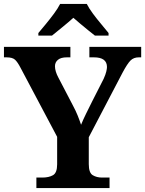

<svg xmlns="http://www.w3.org/2000/svg" viewBox="-20 -951 734 971"><path d="M164 0V-53H194Q227 -53 248 -65Q269 -77 269 -120V-259L84 -608Q69 -637 56 -649Q43 -661 13 -661H0V-714H336V-661H318Q288 -661 273 -648.5Q258 -636 258 -616Q258 -603 262.5 -588.5Q267 -574 274 -561L348 -419Q363 -391 372.5 -367.5Q382 -344 390 -320Q400 -345 415 -375.5Q430 -406 446 -438L504 -552Q514 -574 517.5 -589Q521 -604 521 -612Q521 -661 455 -661H432V-714H694V-661H682Q656 -661 640 -645Q624 -629 600 -584L429 -257V-121Q429 -77 449 -65Q469 -53 496 -53H534V0ZM174 -784Q190 -803 211.5 -829Q233 -855 253 -882Q273 -909 284 -931H419Q430 -909 450 -882Q470 -855 492 -829Q514 -803 529 -784V-771H460Q446 -782 426 -798Q406 -814 386 -831Q366 -848 351 -861Q329 -841 296.5 -814.5Q264 -788 243 -771H174Z"/></svg>

Font: Noto Serif Gurmukhi
Style: Bold
Weight: 700
Designer: Vaibhav Singh and the Monotype Design Team
Foundry: Monotype Imaging Inc.
Version: Version 2.004; ttfautohint (v1.8.4.7-5d5b)